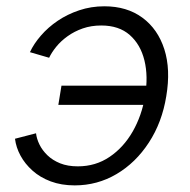

<svg xmlns="http://www.w3.org/2000/svg" viewBox="-20 -570 594 601"><path d="M213.9 10.3Q171.9 10.3 138.7 -2.2Q105.5 -14.6 81.8 -35.9Q58.1 -57.1 44.2 -82.8Q30.3 -108.4 26.9 -135.7L92.8 -152.8Q94.7 -135.7 103.5 -117.7Q112.3 -99.6 128.4 -84Q144.5 -68.4 168.2 -58.8Q191.9 -49.3 223.6 -49.3Q279.3 -49.3 323 -78.9Q366.7 -108.4 395.3 -158.2Q423.8 -208 434.1 -269Q444.3 -331.1 432.1 -380.9Q419.9 -430.7 386.2 -460.4Q352.5 -490.2 296.9 -490.2Q265.6 -490.2 239 -481Q212.4 -471.7 191.4 -456.5Q170.4 -441.4 156 -423.6Q141.6 -405.8 133.8 -389.2L73.7 -406.7Q85.9 -433.1 108.2 -458.7Q130.4 -484.4 160.6 -504.9Q190.9 -525.4 228 -537.8Q265.1 -550.3 306.6 -550.3Q377.4 -550.3 425.8 -514.6Q474.1 -479 494.4 -415.8Q514.6 -352.5 500.5 -269Q487.3 -187 446 -123.8Q404.8 -60.5 344.7 -25.1Q284.7 10.3 213.9 10.3ZM441.9 -241.7H162.6L172.4 -301.8H451.7Z"/></svg>

Font: Inter 16pt Light
Style: Italic
Weight: 300
Italic angle: -9.3988°
Version: Version 4.001;git-66647c0bb